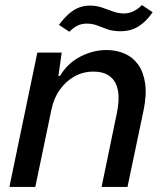

<svg xmlns="http://www.w3.org/2000/svg" viewBox="-20 -736 638 756"><path d="M17 0 127 -529H223L210 -437H216Q247 -488 297 -513.5Q347 -539 399 -539Q439 -539 471.5 -524.5Q504 -510 524.5 -481Q545 -452 551.5 -407Q558 -362 545 -300L482 0H380L440 -290Q451 -342 444.5 -378.5Q438 -415 414 -434.5Q390 -454 347 -454Q307 -454 273 -435Q239 -416 215 -382Q191 -348 182 -302L119 0ZM455 -613Q424 -613 402 -621Q380 -629 362 -636Q344 -643 321 -643Q301 -643 285 -635Q269 -627 253 -611L212 -638Q234 -667 253.5 -683.5Q273 -700 293 -707Q313 -714 334 -714Q359 -714 381 -706.5Q403 -699 424.5 -691Q446 -683 469 -683Q486 -683 504 -691Q522 -699 539 -716L581 -688Q561 -659 540 -642.5Q519 -626 498.5 -619.5Q478 -613 455 -613Z"/></svg>

Font: Mona Sans ExtraLight Medium
Style: Italic
Weight: 500
Italic angle: -11.6951°
Version: Version 2.000